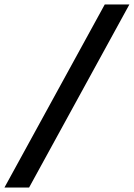

<svg xmlns="http://www.w3.org/2000/svg" viewBox="-68 -725 603 865"><path d="M-48 120 404 -705H515L63 120Z"/></svg>

Font: Plus Jakarta Sans Medium
Style: Italic
Weight: 500
Italic angle: -8°
Designer: Gumpita Rahayu
Foundry: Tokotype
Version: Version 2.071; ttfautohint (v1.8.4.7-5d5b);gftools[0.9.29]